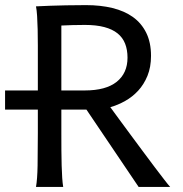

<svg xmlns="http://www.w3.org/2000/svg" viewBox="-20 -738 721 758"><path d="M0 -380.9H129.4V-558.1Q129.4 -592.3 128.7 -621.8Q127.9 -651.4 126.5 -674.8Q125 -698.2 122.1 -712.9Q147.5 -713.9 178.2 -715.3Q204.6 -716.3 240.7 -717Q276.9 -717.8 319.8 -717.8Q377 -717.8 424.1 -706.3Q471.2 -694.8 504.9 -670.7Q538.6 -646.5 557.4 -608.4Q576.2 -570.3 576.2 -517.6Q576.2 -473.1 562.3 -439Q548.3 -404.8 525.6 -380.1Q502.9 -355.5 474.1 -339.4Q445.3 -323.2 415.5 -314.9Q430.2 -294.9 451.4 -265.9Q472.7 -236.8 496.8 -204.3Q521 -171.9 545.7 -138.4Q570.3 -105 591.8 -76.7Q613.3 -48.3 629.2 -27.8Q645 -7.3 651.9 0H527.3L321.3 -305.2H222.2V-212.4Q222.2 -176.3 222.4 -144Q222.7 -111.8 223.4 -84.5Q224.1 -57.1 225.6 -35.6Q227.1 -14.2 229.5 0H122.1Q127.4 -29.3 128.4 -84.7Q129.4 -140.1 129.4 -212.4V-305.2H0ZM222.2 -380.9H314.9Q397.9 -380.9 440.7 -415Q483.4 -449.2 483.4 -510.3Q483.4 -541.5 473.9 -565.7Q464.4 -589.8 444.1 -606.2Q423.8 -622.6 391.8 -631.1Q359.9 -639.6 314.9 -639.6Q289.1 -639.6 265.4 -638.9Q241.7 -638.2 222.2 -637.2Z"/></svg>

Font: Andika Compact
Style: Regular
Weight: 400
Designer: Victor Gaultney, Annie Olsen, Julie Remington, Don Collingsworth, Eric Hays, Becca Hirsbrunner
Foundry: SIL International
Version: Version 5.000 ; LnSpcTght